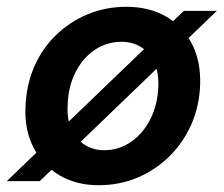

<svg xmlns="http://www.w3.org/2000/svg" viewBox="-32 -533 658 565"><path d="M-12 0 509 -501H606L85 0ZM258 12Q192 12 142.5 -17.5Q93 -47 66.5 -99Q40 -151 43 -217Q45 -281 68 -335Q91 -389 132 -429Q173 -469 226 -491Q279 -513 340 -513Q407 -513 456.5 -484.5Q506 -456 532.5 -404.5Q559 -353 557 -285Q555 -222 531.5 -168Q508 -114 467 -73.5Q426 -33 373 -10.5Q320 12 258 12ZM274 -91Q318 -91 353.5 -115.5Q389 -140 410.5 -182.5Q432 -225 434 -280Q435 -322 421.5 -350.5Q408 -379 383 -394.5Q358 -410 326 -410Q282 -410 246.5 -386Q211 -362 189.5 -319Q168 -276 167 -221Q165 -180 179 -151Q193 -122 218 -106.5Q243 -91 274 -91Z"/></svg>

Font: DM Sans 17pt SemiBold
Style: Italic
Weight: 600
Italic angle: -10°
Version: Version 4.004;gftools[0.9.30]